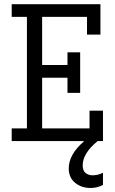

<svg xmlns="http://www.w3.org/2000/svg" viewBox="-20 -687 559 935"><path d="M416 -61.7V-148.1H481.5V0H37V-61.7H111.1V-604.9H37V-666.7H469.1V-518.5H403.7V-604.9H185.2V-370.4H308.6V-432.1H370.4V-234.6H308.6V-308.6H185.2V-61.7ZM430.9 166.7Q456.8 166.7 481.5 154.3V213.6Q454.3 228.4 421 228.4Q376.5 228.4 345.7 203.1Q314.8 177.8 314.8 133.3Q314.8 65.4 387.7 2.5V-9.9H455.6V0Q382.7 59.3 382.7 118.5Q382.7 144.4 396.9 155.6Q411.1 166.7 430.9 166.7Z"/></svg>

Font: Slabo 27px
Style: Regular
Weight: 400
Version: Version 1.02 Build 003a